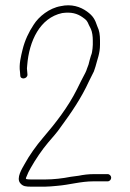

<svg xmlns="http://www.w3.org/2000/svg" viewBox="-20 -675 487 720"><path d="M384 -22H331C311.3 -22 292.3 -19.5 275 -16L245 -12C215 -6 181.3 -2 149 -2H98C91.3 -2 85.7 -2.3 81 -3C79.7 -3 78.3 -3.7 77 -5C77 -7 78 -10 80 -14C84 -24.7 89 -35 95 -45C113.5 -77.8 137.7 -113.5 161 -141L185 -169C193 -178.3 200.7 -188.3 208 -199C247.5 -252.8 284.9 -307.1 314 -371L323 -389C326.3 -395 329.3 -401 332 -407L338 -425C344.8 -452.1 355 -474.4 355 -507V-523C355 -543.8 352.6 -560.8 345 -576C336.3 -602.2 329 -615.4 306 -632C281.4 -649.8 248 -660.9 208 -652C165.2 -644.9 125.5 -613.2 106 -582C88.2 -555.3 73 -523.6 64.5 -488.5C58.6 -463.9 50.6 -433.8 55 -405L56 -392C56 -375.1 83 -378.5 83 -395L82 -407C80.7 -414.3 80.7 -422 82 -430C89.1 -521.8 130.1 -608.2 213 -626C246.8 -630.8 269.5 -624.6 290 -610C305.1 -599.6 307 -596.1 313 -582L321 -566C326 -554.4 328 -538.6 328 -523V-507C328 -502.3 327.7 -497.7 327 -493L325 -479C324.3 -475 323 -470.7 321 -466C317.4 -453.5 315.6 -448.5 312 -433L306 -417C304.7 -412.3 302.7 -407.3 300 -402C289.6 -383.2 278.2 -359.4 268.5 -340C235.1 -273.1 188.1 -212.9 141 -158C116.3 -129.2 90.4 -93.3 71.5 -58.5C63.2 -43.3 39.6 -7.4 56 12C66.1 24.3 77.8 25 98 25H149C164.5 25 177.2 23.2 193 22C240.8 18.3 281.8 5 331 5H384C390.9 5 397 -1.5 397 -8.5C397 -15.5 390.9 -22 384 -22Z"/></svg>

Font: Take Off
Style: Regular, Eh
Weight: 400
Foundry: Cannot Into Space Fonts
Version: Version 0.89